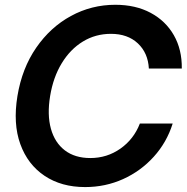

<svg xmlns="http://www.w3.org/2000/svg" viewBox="-20 -759 769 791"><path d="M330.6 11.7Q232.9 11.7 163.6 -34.7Q94.2 -81.1 63.7 -165.3Q33.2 -249.5 51.8 -363.3Q70.8 -478 129.2 -562.5Q187.5 -647 272.2 -693.1Q356.9 -739.3 455.1 -739.3Q538.6 -739.3 600.6 -706.1Q662.6 -672.9 696.3 -613.8Q730 -554.7 729 -476.6H593.3Q589.8 -541 547.9 -580.3Q505.9 -619.6 437 -619.6Q373.5 -619.6 321.5 -587.9Q269.5 -556.2 234.4 -498.5Q199.2 -440.9 186.5 -363.3Q173.8 -286.1 189.7 -228.8Q205.6 -171.4 247.1 -139.6Q288.6 -107.9 352.1 -107.9Q420.9 -107.9 476.1 -146.7Q531.2 -185.5 556.2 -250H691.4Q667 -172.4 613.5 -113.3Q560.1 -54.2 487.1 -21.2Q414.1 11.7 330.6 11.7Z"/></svg>

Font: Inter Display Semi Bold
Style: Italic
Weight: 600
Italic angle: -9.39999°
Designer: Rasmus Andersson
Foundry: rsms
Version: Version 4.000;git-4fc901f